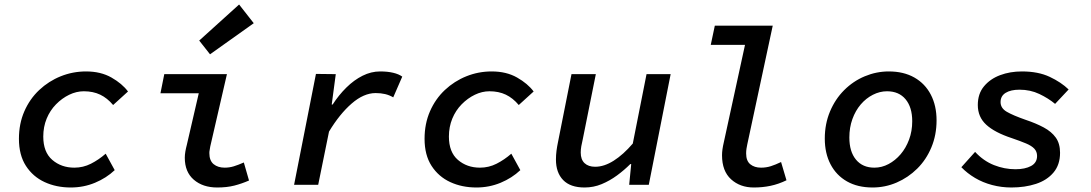

<svg xmlns="http://www.w3.org/2000/svg" viewBox="-20 -820 4840 852"><path d="M294 12Q230 12 178 -12Q126 -36 95 -84Q64 -132 64 -204Q64 -271 88 -326Q112 -381 154 -420.5Q196 -460 249.5 -481.5Q303 -503 362 -503Q427 -503 474.5 -476Q522 -449 548 -414L482 -354Q456 -385 424.5 -400Q393 -415 352 -415Q319 -415 287 -399.5Q255 -384 228.5 -357Q202 -330 187 -293.5Q172 -257 172 -214Q172 -145 212 -110.5Q252 -76 310 -76Q349 -76 383.5 -93.5Q418 -111 449 -138L489 -65Q452 -30 401.5 -9Q351 12 294 12Z M944 12Q880 12 840 -22.5Q800 -57 800 -120Q800 -133 802.5 -147.5Q805 -162 809 -177L862 -406H692L709 -491H987L913 -170Q912 -162 910.5 -155Q909 -148 909 -141Q909 -107 928 -91.5Q947 -76 977 -76Q998 -76 1017.5 -82Q1037 -88 1062 -99L1085 -19Q1053 -5 1020 3.5Q987 12 944 12ZM912 -579 864 -640 1041 -800 1106 -717Z M1285 0 1382 -492 1470 -491 1452 -356H1456Q1483 -398 1517 -431.5Q1551 -465 1589 -484Q1627 -503 1667 -503Q1700 -503 1725 -497Q1750 -491 1765 -480L1725 -388Q1708 -398 1689 -402.5Q1670 -407 1647 -407Q1594 -407 1540.5 -360.5Q1487 -314 1440 -236L1392 0Z M2094 12Q2030 12 1978 -12Q1926 -36 1895 -84Q1864 -132 1864 -204Q1864 -271 1888 -326Q1912 -381 1954 -420.5Q1996 -460 2049.5 -481.5Q2103 -503 2162 -503Q2227 -503 2274.5 -476Q2322 -449 2348 -414L2282 -354Q2256 -385 2224.5 -400Q2193 -415 2152 -415Q2119 -415 2087 -399.5Q2055 -384 2028.5 -357Q2002 -330 1987 -293.5Q1972 -257 1972 -214Q1972 -145 2012 -110.5Q2052 -76 2110 -76Q2149 -76 2183.5 -93.5Q2218 -111 2249 -138L2289 -65Q2252 -30 2201.5 -9Q2151 12 2094 12Z M2574 12Q2511 12 2479 -21Q2447 -54 2447 -112Q2447 -132 2449.5 -151Q2452 -170 2456 -189L2516 -491H2624L2566 -202Q2562 -185 2559.5 -171Q2557 -157 2557 -143Q2557 -112 2574 -96Q2591 -80 2621 -80Q2661 -80 2703.5 -107Q2746 -134 2788 -183L2849 -491H2956L2859 0H2772L2781 -92H2777Q2750 -65 2718 -41.5Q2686 -18 2650 -3Q2614 12 2574 12Z M3325 12Q3264 12 3224 -24.5Q3184 -61 3184 -131Q3184 -144 3186 -158Q3188 -172 3192 -189L3286 -621H3134L3152 -706H3409L3296 -179Q3294 -170 3292.5 -160Q3291 -150 3291 -139Q3291 -106 3309.5 -91Q3328 -76 3357 -76Q3380 -76 3400.5 -82.5Q3421 -89 3446 -101L3470 -20Q3435 -3 3399.5 4.5Q3364 12 3325 12Z M3852 12Q3786 12 3738.5 -15Q3691 -42 3665.5 -91Q3640 -140 3640 -205Q3640 -270 3663 -325Q3686 -380 3726 -420Q3766 -460 3817.5 -481.5Q3869 -503 3924 -503Q3990 -503 4037.5 -476Q4085 -449 4110.5 -400Q4136 -351 4136 -286Q4136 -221 4113 -166Q4090 -111 4050 -71.5Q4010 -32 3959 -10Q3908 12 3852 12ZM3860 -76Q3893 -76 3923 -92Q3953 -108 3976.5 -135.5Q4000 -163 4014 -200.5Q4028 -238 4028 -282Q4028 -344 3998.5 -379.5Q3969 -415 3916 -415Q3884 -415 3853.5 -399.5Q3823 -384 3799.5 -356.5Q3776 -329 3762.5 -291.5Q3749 -254 3749 -210Q3749 -147 3778.5 -111.5Q3808 -76 3860 -76Z M4468 12Q4424 12 4382.5 1Q4341 -10 4306.5 -30.5Q4272 -51 4246 -78L4307 -146Q4344 -106 4390.5 -87.5Q4437 -69 4486 -69Q4529 -69 4555.5 -83.5Q4582 -98 4582 -128Q4582 -147 4570 -160Q4558 -173 4533 -183.5Q4508 -194 4470 -207Q4394 -232 4356.5 -266.5Q4319 -301 4319 -354Q4319 -404 4346.5 -437Q4374 -470 4418 -486.5Q4462 -503 4515 -503Q4587 -503 4638 -479Q4689 -455 4722 -423L4662 -359Q4632 -384 4592 -403Q4552 -422 4504 -422Q4465 -422 4442.5 -408Q4420 -394 4420 -367Q4420 -340 4447.5 -324Q4475 -308 4532 -288Q4577 -273 4611.5 -254.5Q4646 -236 4665 -209.5Q4684 -183 4684 -142Q4684 -89 4655 -54.5Q4626 -20 4577 -4Q4528 12 4468 12Z"/></svg>

Font: Source Code Pro SemiBold
Style: Italic
Weight: 600
Italic angle: -11°
Monospace: yes
Designer: Paul D. Hunt, Teo Tuominen
Foundry: Adobe Systems Incorporated
Version: Version 1.016;hotconv 1.0.116;makeotfexe 2.5.65601